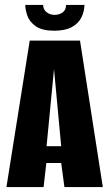

<svg xmlns="http://www.w3.org/2000/svg" viewBox="-20 -755 441 775"><path d="M6 0 100 -591H303L395 0H240L227 -97H167L156 0ZM168 -165H227L198 -476ZM199 -631Q150 -631 124.5 -649Q99 -667 90.5 -691.5Q82 -716 82 -735H154Q155 -715 169 -705Q183 -695 200 -695Q219 -695 232.5 -704.5Q246 -714 247 -735H321Q320 -707 308 -683.5Q296 -660 269.5 -645.5Q243 -631 199 -631Z"/></svg>

Font: Alumni Sans Thin ExtraBold
Style: Regular
Weight: 800
Version: Version 1.018